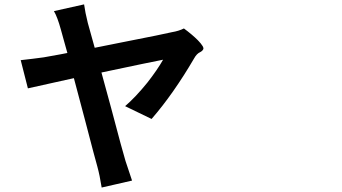

<svg xmlns="http://www.w3.org/2000/svg" viewBox="-20 -798 1540 864"><path d="M437.5 45.9Q428.7 -9.8 418 -48.8Q408.2 -82 363.3 -254.9Q329.1 -383.8 312.5 -446.3Q283.2 -439.5 228.5 -427.7Q127.9 -405.3 105.5 -400.4L73.2 -527.3Q127.9 -533.2 176.8 -540Q188.5 -542 252.9 -553.7Q272.5 -557.6 283.2 -559.6Q277.3 -582 266.6 -619.1Q257.8 -653.3 253.9 -665Q238.3 -721.7 222.7 -748L358.4 -778.3Q363.3 -742.2 375 -695.3Q390.6 -640.6 406.2 -583Q446.3 -590.8 528.3 -607.4Q722.7 -645.5 753.9 -653.3Q784.2 -658.2 807.6 -669.9Q844.7 -642.6 870.1 -617.2Q900.4 -585.9 894.5 -576.2Q890.6 -568.4 880.9 -563.5Q865.2 -556.6 853.5 -535.2Q759.8 -375 662.1 -262.7L543 -320.3Q589.8 -360.4 643.6 -426.8Q688.5 -484.4 713.9 -529.3Q667 -520.5 436.5 -471.7Q451.2 -418.9 480.5 -310.5Q532.2 -114.3 544.9 -73.2Q547.9 -65.4 555.7 -41Q569.3 1 574.2 14.6L505.9 30.3Z"/></svg>

Font: Bpmf GenSeki Gothic B
Style: B
Weight: 700
Foundry: But Ko
Version: Version 1.320